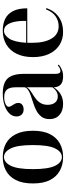

<svg xmlns="http://www.w3.org/2000/svg" viewBox="438 -906 479 1396"><g transform="rotate(-90 678.0 -207.5)"><path d="M234.7 11.3Q179 11.3 135.9 -12.1Q92.7 -35.5 67.7 -83.5Q42.7 -131.5 42.7 -208.1Q42.7 -283.9 67.7 -332.7Q92.7 -381.5 136.3 -404.4Q179.8 -427.4 234.7 -427.4Q290.3 -427.4 333.1 -404.4Q375.8 -381.5 400.8 -332.7Q425.8 -283.9 425.8 -208.1Q425.8 -131.5 400.8 -83.5Q375.8 -35.5 333.1 -12.1Q290.3 11.3 234.7 11.3ZM234.7 2.4Q272.6 2.4 297.2 -46.4Q321.8 -95.2 321.8 -208.1Q321.8 -320.2 297.2 -369.4Q272.6 -418.5 234.7 -418.5Q196 -418.5 171.4 -369.4Q146.8 -320.2 146.8 -208.1Q146.8 -95.2 171.4 -46.4Q196 2.4 234.7 2.4Z M741.9 -207.3V-333.1Q741.9 -377.4 725 -397.2Q708.1 -416.9 671 -416.9Q641.1 -416.9 620.6 -407.3Q600 -397.6 600 -383.9Q600 -374.2 607.3 -363.7Q614.5 -353.2 621.4 -340.7Q628.2 -328.2 628.2 -314.5Q628.2 -296.8 615.3 -286.3Q602.4 -275.8 580.6 -275.8Q557.3 -275.8 543.5 -289.9Q529.8 -304 529.8 -327.4Q529.8 -356.5 551.2 -379Q572.6 -401.6 610.5 -414.5Q648.4 -427.4 696 -427.4Q773.4 -427.4 806.5 -391.5Q839.5 -355.6 839.5 -272.6V-207.3ZM621 11.3Q570.2 11.3 540.3 -15.3Q510.5 -41.9 510.5 -87.1Q510.5 -122.6 527.4 -145.2Q544.4 -167.7 570.6 -181.9Q596.8 -196 626.2 -205.2Q655.6 -214.5 682.3 -223.8Q708.9 -233.1 725.8 -245.2Q742.7 -257.3 742.7 -277.4V-260.5Q740.3 -245.2 725.8 -233.5Q711.3 -221.8 693.1 -210.9Q675 -200 656.9 -185.9Q638.7 -171.8 626.6 -151.2Q614.5 -130.6 614.5 -100.8Q614.5 -66.9 630.6 -47.2Q646.8 -27.4 675.8 -27.4Q696 -27.4 713.7 -38.7Q731.5 -50 745.2 -71.8V-62.1Q722.6 -25 691.9 -6.9Q661.3 11.3 621 11.3ZM839.5 -44.4Q839.5 -25 844.8 -16.5Q850 -8.1 861.3 -8.1Q872.6 -8.1 883.1 -14.5Q893.5 -21 902.4 -27.4L906.5 -20.2Q888.7 -5.6 868.5 2.8Q848.4 11.3 820.2 11.3Q780.6 11.3 761.3 -6.5Q741.9 -24.2 741.9 -59.7V-207.3H839.5Z M1145.2 11.3Q1090.3 11.3 1048.8 -15.3Q1007.3 -41.9 984.3 -91.1Q961.3 -140.3 961.3 -207.3Q961.3 -276.6 985.1 -325.8Q1008.9 -375 1052.4 -401.2Q1096 -427.4 1154.8 -427.4Q1204 -427.4 1240.3 -409.3Q1276.6 -391.1 1296.4 -351.6Q1316.1 -312.1 1316.1 -249.2H1030.6L1029 -257.3H1224.2Q1225.8 -301.6 1218.5 -338.3Q1211.3 -375 1195.2 -396.8Q1179 -418.5 1152.4 -418.5Q1121.8 -418.5 1096.4 -381.5Q1071 -344.4 1065.3 -255.6L1066.1 -254.8Q1065.3 -243.5 1065.3 -232.7Q1065.3 -221.8 1065.3 -211.3Q1065.3 -123.4 1096.4 -72.2Q1127.4 -21 1185.5 -21Q1225.8 -21 1258.1 -43.5Q1290.3 -66.1 1308.9 -113.7L1317.7 -109.7Q1297.6 -51.6 1252.8 -20.2Q1208.1 11.3 1145.2 11.3Z"/></g></svg>

Font: Playfair 144pt SemiCondensed SemiBold
Style: Regular
Weight: 600
Width: 4
Designer: Claus Eggers Sørensen
Foundry: Claus Eggers Sørensen
Version: Version 2.203